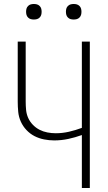

<svg xmlns="http://www.w3.org/2000/svg" viewBox="-20 -944 540 964"><path d="M391 0V-266Q358 -254 323 -246.5Q288 -239 252 -239Q227 -239 201.5 -244Q176 -249 153.5 -260.5Q131 -272 113 -291Q95 -310 84.5 -333.5Q74 -357 71.5 -382.5Q69 -408 69 -434V-735H109V-434Q109 -413 111 -392Q113 -371 121.5 -352Q130 -333 145 -317.5Q160 -302 178.5 -292.5Q197 -283 218 -279Q239 -275 260 -275Q293 -275 326 -282.5Q359 -290 391 -302V-735H431V0ZM350 -846Q342 -846 334.5 -848Q327 -850 321 -856Q315 -862 313 -869.5Q311 -877 311 -885Q311 -893 313 -900.5Q315 -908 321 -914Q327 -920 334.5 -922Q342 -924 350 -924Q358 -924 365.5 -922Q373 -920 379 -914Q385 -908 387 -900.5Q389 -893 389 -885Q389 -877 387 -869.5Q385 -862 379 -856Q373 -850 365.5 -848Q358 -846 350 -846ZM150 -846Q142 -846 134.5 -848Q127 -850 121 -856Q115 -862 113 -869.5Q111 -877 111 -885Q111 -893 113 -900.5Q115 -908 121 -914Q127 -920 134.5 -922Q142 -924 150 -924Q158 -924 165.5 -922Q173 -920 179 -914Q185 -908 187 -900.5Q189 -893 189 -885Q189 -877 187 -869.5Q185 -862 179 -856Q173 -850 165.5 -848Q158 -846 150 -846Z"/></svg>

Font: Iosevka Curly Extralight
Style: Regular
Weight: 200
Monospace: yes
Designer: Belleve Invis
Foundry: Belleve Invis
Version: Version 22.1.2; ttfautohint (v1.8.4)